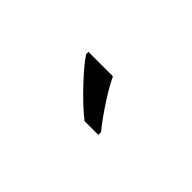

<svg xmlns="http://www.w3.org/2000/svg" viewBox="3 -983 594 594"><g transform="rotate(45 300.0 -686.0)"><path d="M187 -756V-766H294Q310 -732 338.5 -689Q367 -646 390 -618V-606H330Q295 -633 249.5 -681Q204 -729 187 -756Z"/></g></svg>

Font: Noto Sans Mono UI
Style: Regular
Weight: 400
Monospace: yes
Designer: Monotype Design team
Foundry: Monotype Imaging Inc.
Version: Version 1.000